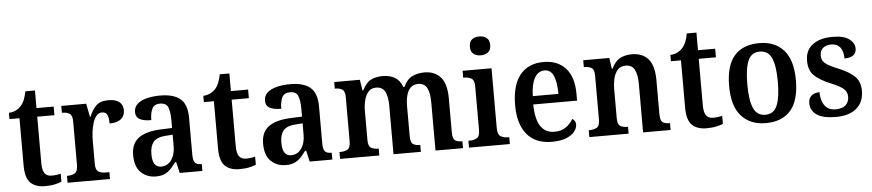

<svg xmlns="http://www.w3.org/2000/svg" viewBox="-44 -1045 6065 1335"><g transform="rotate(-5 2988.5 -377.0)"><path d="M226 10Q160 10 124.5 -24.5Q89 -59 89 -147V-476H19V-520Q46 -521 68 -532Q90 -543 104 -559Q119 -575 129 -599Q139 -623 146 -659H213V-536H333V-476H213V-152Q213 -103 228.5 -81Q244 -59 276 -59Q294 -59 310 -61Q326 -63 341 -67V-11Q327 -4 296.5 3Q266 10 226 10Z M383 0V-48H386Q418 -48 438.5 -60.5Q459 -73 459 -120V-420Q459 -464 439.5 -476Q420 -488 389 -488H386V-536H560L578 -443H582Q601 -490 629.5 -518.5Q658 -547 715 -547Q767 -547 792 -526Q817 -505 817 -468Q817 -429 790 -407Q763 -385 710 -385Q710 -426 700 -446Q690 -466 664 -466Q640 -466 624.5 -447Q609 -428 600 -399Q591 -370 587 -338Q583 -306 583 -280V-115Q583 -71 603 -59.5Q623 -48 651 -48H679V0Z M999 10Q938 10 896 -29.5Q854 -69 854 -152Q854 -232 906 -270.5Q958 -309 1063 -313L1140 -316V-373Q1140 -427 1127.5 -459.5Q1115 -492 1071 -492Q1030 -492 1015.5 -461.5Q1001 -431 1001 -383Q947 -383 920 -398.5Q893 -414 893 -448Q893 -483 917.5 -505Q942 -527 984 -537.5Q1026 -548 1077 -548Q1170 -548 1217 -509Q1264 -470 1264 -376V-119Q1264 -78 1276.5 -63Q1289 -48 1320 -48H1324V0H1166L1148 -77H1140Q1120 -49 1101.5 -30Q1083 -11 1059 -0.5Q1035 10 999 10ZM1041 -55Q1086 -55 1113 -92.5Q1140 -130 1140 -191V-269L1093 -266Q1030 -262 1005.5 -232.5Q981 -203 981 -147Q981 -55 1041 -55Z M1583 10Q1517 10 1481.5 -24.5Q1446 -59 1446 -147V-476H1376V-520Q1403 -521 1425 -532Q1447 -543 1461 -559Q1476 -575 1486 -599Q1496 -623 1503 -659H1570V-536H1690V-476H1570V-152Q1570 -103 1585.5 -81Q1601 -59 1633 -59Q1651 -59 1667 -61Q1683 -63 1698 -67V-11Q1684 -4 1653.5 3Q1623 10 1583 10Z M1906 10Q1845 10 1803 -29.5Q1761 -69 1761 -152Q1761 -232 1813 -270.5Q1865 -309 1970 -313L2047 -316V-373Q2047 -427 2034.5 -459.5Q2022 -492 1978 -492Q1937 -492 1922.5 -461.5Q1908 -431 1908 -383Q1854 -383 1827 -398.5Q1800 -414 1800 -448Q1800 -483 1824.5 -505Q1849 -527 1891 -537.5Q1933 -548 1984 -548Q2077 -548 2124 -509Q2171 -470 2171 -376V-119Q2171 -78 2183.5 -63Q2196 -48 2227 -48H2231V0H2073L2055 -77H2047Q2027 -49 2008.5 -30Q1990 -11 1966 -0.5Q1942 10 1906 10ZM1948 -55Q1993 -55 2020 -92.5Q2047 -130 2047 -191V-269L2000 -266Q1937 -262 1912.5 -232.5Q1888 -203 1888 -147Q1888 -55 1948 -55Z M2285 0V-48H2292Q2323 -48 2342.5 -60Q2362 -72 2362 -118V-423Q2362 -466 2343.5 -478Q2325 -490 2294 -490H2291V-536H2470L2482 -460H2487Q2513 -513 2547.5 -530.5Q2582 -548 2630 -548Q2679 -548 2714.5 -527.5Q2750 -507 2767 -459H2774Q2799 -512 2836.5 -530Q2874 -548 2921 -548Q2993 -548 3034 -501.5Q3075 -455 3075 -353V-119Q3075 -72 3092 -60Q3109 -48 3140 -48H3143V0H2951V-337Q2951 -401 2933 -436.5Q2915 -472 2870 -472Q2837 -472 2817.5 -452Q2798 -432 2789.5 -399Q2781 -366 2781 -327V-119Q2781 -72 2798 -60Q2815 -48 2846 -48H2849V0H2658V-337Q2658 -401 2640 -436.5Q2622 -472 2577 -472Q2543 -472 2523.5 -450Q2504 -428 2495 -392Q2486 -356 2486 -314V-114Q2486 -71 2505.5 -59.5Q2525 -48 2556 -48H2559V0Z M3323 -632Q3293 -632 3272.5 -647.5Q3252 -663 3252 -698Q3252 -734 3272.5 -749Q3293 -764 3323 -764Q3352 -764 3373 -749Q3394 -734 3394 -698Q3394 -663 3373 -647.5Q3352 -632 3323 -632ZM3185 0V-48H3196Q3222 -48 3243.5 -60Q3265 -72 3265 -115V-422Q3265 -464 3244 -476Q3223 -488 3197 -488H3187V-536H3389V-118Q3389 -73 3410.5 -60.5Q3432 -48 3458 -48H3470V0Z M3762 10Q3649 10 3589.5 -62Q3530 -134 3530 -264Q3530 -405 3588 -476.5Q3646 -548 3753 -548Q3850 -548 3906 -487Q3962 -426 3962 -307V-260H3656Q3658 -154 3691.5 -106Q3725 -58 3787 -58Q3835 -58 3867.5 -81Q3900 -104 3917 -136Q3927 -131 3934 -120.5Q3941 -110 3941 -95Q3941 -71 3922 -46.5Q3903 -22 3863.5 -6Q3824 10 3762 10ZM3837 -318Q3837 -396 3818 -442.5Q3799 -489 3754 -489Q3710 -489 3685 -445Q3660 -401 3658 -318Z M4025 0V-48H4030Q4061 -48 4081.5 -60Q4102 -72 4102 -118V-422Q4102 -465 4083 -476.5Q4064 -488 4033 -488H4029V-536H4211L4222 -460H4227Q4253 -513 4288 -530.5Q4323 -548 4370 -548Q4443 -548 4483.5 -501.5Q4524 -455 4524 -353V-119Q4524 -72 4540.5 -60Q4557 -48 4588 -48H4592V0H4400V-337Q4400 -401 4382 -437Q4364 -473 4319 -473Q4284 -473 4263.5 -450.5Q4243 -428 4234.5 -392Q4226 -356 4226 -314V-114Q4226 -71 4245 -59.5Q4264 -48 4295 -48H4299V0Z M4843 10Q4777 10 4741.5 -24.5Q4706 -59 4706 -147V-476H4636V-520Q4663 -521 4685 -532Q4707 -543 4721 -559Q4736 -575 4746 -599Q4756 -623 4763 -659H4830V-536H4950V-476H4830V-152Q4830 -103 4845.5 -81Q4861 -59 4893 -59Q4911 -59 4927 -61Q4943 -63 4958 -67V-11Q4944 -4 4913.5 3Q4883 10 4843 10Z M5256 10Q5148 10 5086 -59Q5024 -128 5024 -269Q5024 -410 5083.5 -479Q5143 -548 5259 -548Q5367 -548 5428.5 -479Q5490 -410 5490 -269Q5490 -128 5430.5 -59Q5371 10 5256 10ZM5258 -48Q5317 -48 5340.5 -104Q5364 -160 5364 -269Q5364 -379 5340 -434Q5316 -489 5257 -489Q5198 -489 5174.5 -434Q5151 -379 5151 -269Q5151 -160 5175 -104Q5199 -48 5258 -48Z M5746 10Q5655 10 5612 -20Q5569 -50 5569 -101Q5569 -129 5581.5 -144.5Q5594 -160 5612 -166Q5630 -172 5646 -172Q5646 -114 5672 -78.5Q5698 -43 5748 -43Q5796 -43 5819 -65.5Q5842 -88 5842 -122Q5842 -157 5818 -178Q5794 -199 5731 -225Q5654 -257 5616.5 -293Q5579 -329 5579 -396Q5579 -471 5631 -509Q5683 -547 5769 -547Q5849 -547 5886 -518.5Q5923 -490 5923 -453Q5923 -423 5903 -406.5Q5883 -390 5840 -390Q5840 -440 5818.5 -467.5Q5797 -495 5756 -495Q5720 -495 5698.5 -476.5Q5677 -458 5677 -425Q5677 -401 5688 -385Q5699 -369 5725 -354Q5751 -339 5797 -321Q5865 -293 5903 -256.5Q5941 -220 5941 -156Q5941 -77 5889.5 -33.5Q5838 10 5746 10Z"/></g></svg>

Font: Noto Serif Tamil SemiCondensed SemiBold
Style: Italic
Weight: 600
Width: 4
Italic angle: -12°
Designer: Indian Type Foundry, Tom Grace, and the Monotype Design Team
Foundry: Monotype Imaging Inc.
Version: Version 2.003; ttfautohint (v1.8.4.7-5d5b)